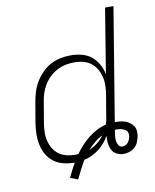

<svg xmlns="http://www.w3.org/2000/svg" viewBox="-91 -804 781 968"><g transform="rotate(-10 300.0 -320.0)"><path d="M191 80Q200 61 209 43Q218 25 228 8H225Q196 8 169 1Q142 -6 121 -22Q100 -38 86.5 -61.5Q73 -85 67.5 -112Q62 -139 62.5 -168Q63 -197 68 -226L85 -326Q89 -351 97 -377Q105 -403 119 -426.5Q133 -450 153 -470.5Q173 -491 197 -504Q221 -517 247.5 -522.5Q274 -528 300 -528Q329 -528 357 -521Q385 -514 406 -497Q427 -480 440.5 -456Q454 -432 460 -404L514 -735H557L462 -158Q475 -158 488.5 -156.5Q502 -155 515 -150.5Q528 -146 538 -138.5Q548 -131 555.5 -120Q563 -109 564 -95.5Q565 -82 563 -68Q560 -53 554 -38.5Q548 -24 536 -13Q524 -2 508.5 3Q493 8 479 8Q460 8 443.5 -0.5Q427 -9 419 -25Q411 -41 409 -59.5Q407 -78 409 -97Q399 -79 385 -62.5Q371 -46 354 -33Q337 -20 318 -11Q299 -2 278 3Q265 25 253 48.5Q241 72 230 95ZM239 -30Q243 -30 246.5 -30.5Q250 -31 253 -31Q268 -52 286 -71.5Q304 -91 324 -107Q344 -123 367 -135Q390 -147 415 -153Q419 -164 421.5 -175Q424 -186 425 -197L442 -297Q446 -320 447 -344Q448 -368 443 -390Q438 -412 427 -431.5Q416 -451 399 -464.5Q382 -478 359.5 -484Q337 -490 314 -490Q291 -490 268.5 -485.5Q246 -481 225 -470Q204 -459 186.5 -442.5Q169 -426 156.5 -405.5Q144 -385 137 -363Q130 -341 127 -319L110 -219Q106 -196 105 -172.5Q104 -149 109 -127Q114 -105 125 -86Q136 -67 153.5 -54Q171 -41 193.5 -35.5Q216 -30 239 -30ZM479 -30Q487 -30 494.5 -33.5Q502 -37 507.5 -43.5Q513 -50 516 -57.5Q519 -65 521 -73Q522 -81 521 -89Q520 -97 515 -102.5Q510 -108 503 -111.5Q496 -115 488.5 -117Q481 -119 473.5 -119.5Q466 -120 458 -120H456L454 -110Q452 -98 451 -86Q450 -74 451.5 -62Q453 -50 460 -40Q467 -30 479 -30ZM313 -43Q335 -52 354.5 -67.5Q374 -83 389 -103Q367 -93 348 -77Q329 -61 313 -43Z"/></g></svg>

Font: Iosevka Aile XLt Obl
Style: Regular
Weight: 200
Italic angle: -9°
Designer: Belleve Invis
Foundry: Belleve Invis
Version: Version 31.1.0; ttfautohint (v1.8.4)